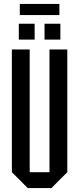

<svg xmlns="http://www.w3.org/2000/svg" viewBox="-20 -950 400 970"><path d="M40 -80V-700H130V-80H230V-700H320V-80L240 0H120ZM75 -750V-830H155V-750ZM205 -750V-830H285V-750ZM80 -874V-930H280V-874Z"/></svg>

Font: Tektur Condensed
Style: Regular
Weight: 400
Width: 3
Designer: Adam Jagosz
Foundry: Adam Jagosz
Version: Version 1.005;gftools[0.9.30]